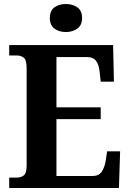

<svg xmlns="http://www.w3.org/2000/svg" viewBox="-20 -939 650 959"><path d="M26 0V-52H64Q85 -52 99 -63Q113 -74 113 -111V-598Q113 -640 98.5 -651Q84 -662 63 -662H26V-714H545L549 -531H483L478 -577Q475 -614 460.5 -634Q446 -654 415 -654H262V-403H483V-344H262V-60H443Q474 -60 488.5 -82Q503 -104 508 -137L515 -183H580L574 0ZM309 -779Q275 -779 252 -796Q229 -813 229 -849Q229 -886 252 -902.5Q275 -919 309 -919Q342 -919 366 -902.5Q390 -886 390 -849Q390 -813 366 -796Q342 -779 309 -779Z"/></svg>

Font: Noto Serif Thai SemiCondensed
Style: Bold
Weight: 700
Width: 4
Designer: Monotype Design Team
Foundry: Monotype Imaging Inc.
Version: Version 2.002; ttfautohint (v1.8.4.7-5d5b)